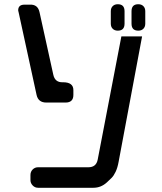

<svg xmlns="http://www.w3.org/2000/svg" viewBox="-20 -783 768 908"><path d="M554 -611 442 -28Q435 8 398 8H160Q145 8 134.5 18.5Q124 29 124 45V69Q124 83 134.5 94Q145 105 160 105H422Q458 105 486 79L508 58Q518 48 527 29Q536 10 541 -18L652 -611ZM153 -334Q161 -298 199 -298H290Q327 -298 327 -334V-357Q327 -394 278 -394Q240 -392 232 -430L167 -725Q159 -763 121 -761H96Q66 -761 66 -734Q66 -733 66.5 -731Q67 -729 68 -725ZM634 -638Q649 -638 658 -647Q667 -656 667 -671V-730Q667 -745 658 -754Q649 -763 634 -763Q602 -763 602 -730V-671Q602 -638 634 -638ZM537 -638Q569 -638 569 -671V-730Q569 -763 537 -763Q522 -763 513 -754Q504 -745 504 -730V-671Q504 -656 513 -647Q522 -638 537 -638Z"/></svg>

Font: WDXL Lubrifont SC
Style: Regular
Weight: 400
Designer: [WDXL Lubrifont] Copyright 2020-2022 (c) NightFurySL2001, Skr-ZERO; [ZCOOL QingKe HuangYou] Copyright 2018-2022 (c) The 
Version: Version 2.001;hotconv 1.1.1;makeotfexe 2.6.0